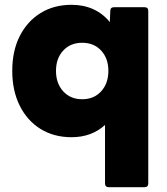

<svg xmlns="http://www.w3.org/2000/svg" viewBox="-20 -561 695 799"><path d="M433 218Q417 218 417 202V-41Q361 10 278 10Q204 10 148.5 -24.5Q93 -59 62 -121.5Q31 -184 31 -266Q31 -349 62 -410.5Q93 -472 148.5 -506.5Q204 -541 278 -541Q328 -541 368.5 -522.5Q409 -504 437 -469L439 -516Q439 -531 455 -531H581Q597 -531 597 -516V202Q597 218 581 218ZM322 -148Q371 -148 401 -181Q431 -214 431 -266Q431 -318 401 -350.5Q371 -383 322 -383Q273 -383 243 -350.5Q213 -318 213 -266Q213 -214 243 -181Q273 -148 322 -148Z"/></svg>

Font: LINE Seed Sans App ExtraBold
Style: Regular
Weight: 800
Designer: LINE VX Design & Dalton Maag Ltd & Sandoll Inc
Foundry: Dalton Maag Ltd
Version: Version 1.003